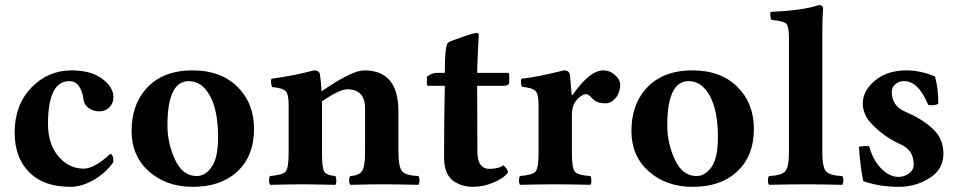

<svg xmlns="http://www.w3.org/2000/svg" viewBox="-20 -718 3745 748"><path d="M421.9 -86.9Q393.1 -44.9 345.9 -17.6Q298.8 9.8 254.9 9.8Q153.8 9.8 99.1 -42Q37.1 -100.1 37.1 -201.2Q37.1 -309.1 102.1 -376.5Q167 -443.8 258.8 -443.8Q335 -443.8 378.4 -410.9Q421.9 -377.9 421.9 -339.8Q421.9 -315.9 406.5 -300Q391.1 -284.2 366.9 -284.2Q342.8 -284.2 325 -297.6Q307.1 -311 305.2 -331.1Q302.2 -359.9 288.6 -380.9Q274.9 -401.9 250 -401.9Q167 -401.9 167 -235.8Q167 -156.7 207.5 -108.9Q248 -61 306.2 -61Q347.2 -61 409.2 -118.2Q421.9 -117.7 421.9 -86.9Z M715.3 -401.9Q632.3 -401.9 632.3 -229Q632.3 -160.2 661.9 -96.2Q691.4 -32.2 746.6 -32.2Q779.8 -32.2 804.7 -67.6Q829.6 -103 829.6 -184.1Q829.6 -286.1 798.3 -344Q767.1 -401.9 715.3 -401.9ZM492.7 -207Q492.7 -307.1 547.4 -370.1Q611.8 -444.3 731.4 -443.8Q840.3 -443.8 905 -379.9Q969.7 -315.9 969.7 -215.8Q969.7 -107.9 901.4 -46.9Q837.4 10.3 730.5 9.8Q628.4 9.8 560.5 -50Q492.7 -109.9 492.7 -207Z M1234.4 -122.1Q1234.4 -63 1243.4 -49.1Q1252.4 -35.2 1286.1 -32.2Q1290 -28.3 1290.3 -15.1Q1290.5 -2 1286.1 2Q1200.2 0 1169.4 0Q1116.2 0 1032.2 2Q1028.3 -2 1028.3 -14.9Q1028.3 -27.8 1032.2 -32.2Q1080.1 -36.1 1092.3 -49.1Q1104.5 -62 1104.5 -122.1V-309.1Q1104.5 -351.1 1093 -363Q1081.5 -375 1039.6 -378.9Q1033.7 -397.9 1037.1 -411.1Q1122.1 -422.4 1203.1 -443.8Q1225.1 -443.8 1226.6 -426.8Q1231 -397 1232.9 -362.3Q1352.1 -444.3 1399.4 -443.8Q1532.2 -443.8 1532.2 -284.2V-127.9Q1532.2 -66.9 1546.9 -50.5Q1561.5 -34.2 1609.4 -32.2Q1614.3 -28.3 1614.3 -15.1Q1614.3 -2 1609.4 2Q1523.4 0 1467.3 0Q1429.2 0 1345.2 2Q1340.3 -2 1340.3 -14.9Q1340.3 -27.8 1345.2 -32.2Q1378.4 -34.2 1390.4 -51.5Q1402.3 -68.8 1402.3 -127.9V-294.9Q1402.3 -370.1 1332.5 -370.1Q1302.7 -370.1 1234.4 -323.2V-321.3Z M1685.1 -434.1H1712.9Q1712.9 -535.2 1724.1 -549.8Q1727.1 -553.7 1736.1 -557.6Q1745.1 -561.5 1758.3 -565.7Q1771.5 -569.8 1776.9 -572.3Q1788.6 -577.1 1810.3 -583.5Q1832 -589.8 1837.4 -589.8Q1845.2 -589.8 1845.2 -581.1Q1842.3 -534.2 1839.8 -467.8L1838.9 -434.1H1956.1Q1963.9 -434.1 1963.9 -428.2V-397Q1963.9 -383.8 1939.9 -383.8H1838.9Q1838.9 -327.6 1839.4 -236.8Q1839.8 -146 1839.8 -127Q1839.8 -91.8 1852.5 -75.9Q1865.2 -60.1 1884.3 -60.1Q1923.3 -60.1 1940.9 -74.2Q1959 -59.1 1959 -45.9Q1942.9 -23.9 1903.1 -7.1Q1863.3 9.8 1823.2 9.8Q1773.4 9.8 1740.2 -18.1Q1710.4 -43.9 1710 -105Q1710 -252.9 1712.9 -383.8H1647.9Q1643.1 -383.8 1643.1 -390.1V-418.9Q1660.2 -434.1 1685.1 -434.1Z M2208 -268.1V-122.1Q2208 -62 2220 -48.6Q2231.9 -35.2 2279.8 -32.2Q2283.7 -28.3 2283.9 -15.1Q2284.2 -2 2279.8 2Q2193.8 0 2143.1 0Q2089.8 0 2005.9 2Q2002 -2 2002 -14.9Q2002 -27.8 2005.9 -32.2Q2053.7 -36.1 2065.9 -49.1Q2078.1 -62 2078.1 -122.1V-309.1Q2078.1 -351.1 2066.2 -363.5Q2054.2 -376 2013.2 -379.9Q2007.3 -397.9 2010.7 -411.1Q2068.8 -417 2176.8 -443.8Q2197.8 -443.8 2200.2 -426.8Q2205.1 -377.9 2207 -348.1H2210.9Q2277.8 -444.3 2330.1 -443.8Q2356 -443.8 2376 -426Q2396 -408.2 2396 -388.2Q2396 -357.4 2378.4 -336.4Q2360.8 -315.4 2338.4 -315.4Q2306.6 -315.4 2290 -332Q2288.1 -334 2284.7 -337.4Q2281.2 -340.8 2279.3 -342.8Q2277.3 -344.7 2274.4 -346.9Q2271.5 -349.1 2269 -350.1Q2266.6 -351.1 2263.7 -351.1Q2249.5 -351.1 2231.9 -334Q2220.2 -322.8 2214.1 -307.9Q2208 -293 2208 -268.1Z M2662.6 -401.9Q2579.6 -401.9 2579.6 -229Q2579.6 -160.2 2609.1 -96.2Q2638.7 -32.2 2693.8 -32.2Q2727.1 -32.2 2752 -67.6Q2776.9 -103 2776.9 -184.1Q2776.9 -286.1 2745.6 -344Q2714.4 -401.9 2662.6 -401.9ZM2439.9 -207Q2439.9 -307.1 2494.6 -370.1Q2559.1 -444.3 2678.7 -443.8Q2787.6 -443.8 2852.3 -379.9Q2917 -315.9 2917 -215.8Q2917 -107.9 2848.6 -46.9Q2784.7 10.3 2677.7 9.8Q2575.7 9.8 2507.8 -50Q2439.9 -109.9 2439.9 -207Z M3053.7 -127V-564.9Q3053.7 -614.7 3043.7 -625.5Q3033.7 -636.2 2985.8 -640.1Q2978 -654.3 2982.4 -671.9Q3106.4 -676.8 3170.4 -698.2Q3186.5 -698.2 3186.5 -685.1Q3183.6 -647.9 3183.6 -583V-127Q3183.6 -66.9 3198 -50.5Q3212.4 -34.2 3260.7 -32.2Q3265.6 -28.3 3265.6 -15.1Q3265.6 -2 3260.7 2Q3174.8 0 3118.7 0Q3060.5 0 2976.6 2Q2971.7 -2 2971.7 -14.9Q2971.7 -27.8 2976.6 -32.2Q3024.4 -34.2 3039.1 -50.5Q3053.7 -66.9 3053.7 -127Z M3326.2 -146Q3348.1 -150.9 3366.2 -147.9Q3381.3 -93.8 3413.3 -61.3Q3445.3 -28.8 3480.5 -28.8Q3502.4 -28.8 3521 -42Q3539.6 -55.2 3539.6 -78.1Q3539.6 -133.3 3488.3 -155.8Q3420.4 -186.5 3372.6 -238.8Q3341.8 -272.9 3341.3 -314Q3341.3 -356.9 3375.5 -392.1Q3426.3 -443.8 3510.3 -443.8Q3567.4 -443.8 3622.6 -419.9Q3635.7 -374 3635.3 -314Q3622.1 -305.2 3596.2 -309.1Q3558.1 -401.9 3502.4 -401.9Q3481.4 -401.9 3467.8 -389.9Q3454.1 -377.9 3454.1 -359.9Q3454.1 -304.7 3508.3 -282.2Q3585.9 -248.5 3624.5 -205.1Q3655.3 -170.9 3655.3 -119.1Q3655.3 -58.1 3601.3 -24.2Q3547.4 9.8 3482.4 9.8Q3406.2 9.8 3343.3 -12.2Q3333 -54.2 3326.2 -146Z"/></svg>

Font: Linux Libertine
Style: Bold
Weight: 700
Designer: Philipp H. Poll
Foundry: Philipp H. Poll
Version: Version 5.0.3